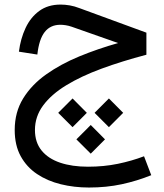

<svg xmlns="http://www.w3.org/2000/svg" viewBox="-20 -466 728 851"><path d="M399.2 34.1 462.7 97.6 526 34.1 462.7 -29.6ZM318.6 151.7 382.2 215.1 445.4 151.7 382.2 88ZM238 34.1 301.6 97.6 364.9 34.1 301.6 -29.6ZM618.4 226.6Q564.3 247.3 502.3 260.1Q440.2 272.9 370 272.9Q299.4 272.9 246.6 255.1Q193.8 237.3 164.4 201.2Q134.9 165 134.9 110.2Q134.9 50.4 171.3 1.3Q207.6 -47.8 273.7 -88.1Q339.8 -128.4 430.2 -161.7Q520.6 -194.9 628.9 -223.4V-321.2L332.9 -429.7Q310.2 -438.5 289.3 -442.1Q268.4 -445.7 248.8 -445.7Q192.5 -445.7 154 -417.5Q115.4 -389.3 93.3 -341.9Q71.1 -294.5 63.8 -237L145.5 -224.2Q153.1 -292.4 178.3 -324.3Q203.4 -356.2 247.5 -356.2Q258.5 -356.2 271.1 -354.2Q283.8 -352.3 297.8 -347.5L503.5 -275.2Q413.8 -249.9 331.5 -216Q249.2 -182.1 184.7 -136.3Q120.1 -90.5 82.7 -29.8Q45.2 30.9 45.2 110.2Q45.2 177.8 71.7 226.2Q98.2 274.6 144.1 305.3Q190 336 249.3 350.6Q308.5 365.2 374.4 365.2Q451.7 365.2 519.6 350.6Q587.5 335.9 650.4 310.5Z"/></svg>

Font: Estedad-VF-FD Black
Style: Regular
Weight: 900
Designer: Amin Abedi
Version: Version 4.000